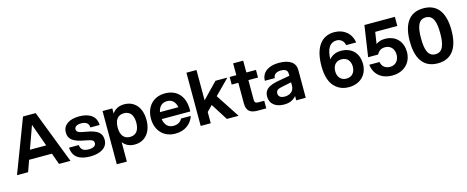

<svg xmlns="http://www.w3.org/2000/svg" viewBox="-43 -1520 6106 2508"><g transform="rotate(-15 3010.5 -266.0)"><path d="M576 0H731L453 -720H282L8 0H158L213 -153H521ZM257 -277 367 -584 477 -277Z M999 12C1137 12 1234 -45 1234 -150C1234 -237 1188 -288 1027 -314C925 -330 901 -345 901 -381C901 -417 938 -437 989 -437C1043 -437 1093 -421 1095 -354H1221C1218 -461 1143 -532 989 -532C855 -532 768 -474 768 -374C768 -289 816 -237 979 -209C1085 -191 1099 -176 1099 -141C1099 -104 1060 -83 1004 -83C937 -83 896 -104 889 -171H757C765 -39 858 12 999 12Z M1304 -520V200H1440V-63C1475 -16 1527 12 1598 12C1748 12 1829 -105 1829 -260C1829 -415 1748 -532 1598 -532C1524 -532 1471 -502 1436 -451V-520ZM1439 -260C1439 -356 1478 -420 1565 -420C1652 -420 1691 -356 1691 -260C1691 -164 1652 -100 1565 -100C1478 -100 1439 -164 1439 -260Z M2150 12C2277 12 2367 -57 2401 -160H2269C2248 -117 2209 -93 2150 -93C2078 -93 2034 -141 2023 -218H2410V-248C2410 -420 2314 -532 2150 -532C1985 -532 1889 -415 1889 -260C1889 -105 1985 12 2150 12ZM2025 -312C2038 -383 2081 -427 2150 -427C2218 -427 2261 -383 2274 -312Z M2492 0H2628V-152L2702 -227L2846 0H3005L2795 -321L2992 -520H2831L2628 -310V-720H2492Z M3113 -680V-520H3023V-417H3113V-137C3113 -26 3176 0 3263 0H3379V-103H3298C3261 -103 3249 -118 3249 -151V-417H3379V-520H3249V-680Z M3784 0H3913V-376C3913 -472 3840 -532 3689 -532C3560 -532 3456 -476 3454 -353H3589C3591 -405 3634 -429 3690 -429C3756 -429 3780 -403 3780 -360V-333L3632 -307C3493 -283 3429 -239 3429 -146C3429 -44 3507 12 3619 12C3685 12 3739 -6 3784 -58ZM3568 -151C3568 -195 3600 -209 3658 -220L3780 -245V-201C3780 -119 3717 -86 3653 -86C3596 -86 3568 -112 3568 -151Z M4493 12C4650 12 4750 -87 4750 -237C4750 -362 4676 -474 4512 -474C4441 -474 4388 -445 4352 -401C4357 -552 4408 -620 4494 -620C4546 -620 4589 -589 4601 -528H4736C4717 -656 4619 -732 4493 -732C4315 -732 4218 -592 4218 -349C4218 -214 4248 -103 4333 -40C4376 -7 4425 12 4493 12ZM4374 -235C4374 -309 4415 -365 4493 -365C4570 -365 4612 -309 4612 -235C4612 -160 4570 -104 4493 -104C4415 -104 4374 -160 4374 -235Z M5083 12C5237 12 5345 -88 5345 -238C5345 -364 5269 -476 5108 -476C5064 -476 5022 -465 4988 -439L5012 -597H5311V-720H4899L4837 -301H4972C4993 -342 5026 -370 5083 -370C5158 -370 5205 -316 5205 -238C5205 -161 5158 -105 5083 -105C5015 -105 4973 -145 4965 -202H4826C4840 -73 4935 12 5083 12Z M5698 12C5903 12 5980 -144 5980 -360C5980 -576 5903 -732 5698 -732C5493 -732 5416 -576 5416 -360C5416 -144 5493 12 5698 12ZM5568 -360C5568 -512 5597 -609 5698 -609C5799 -609 5828 -512 5828 -360C5828 -208 5799 -111 5698 -111C5597 -111 5568 -208 5568 -360Z"/></g></svg>

Font: Aspekta 650
Style: Regular
Weight: 650
Designer: Ivo Dolenc
Version: Version 2.000